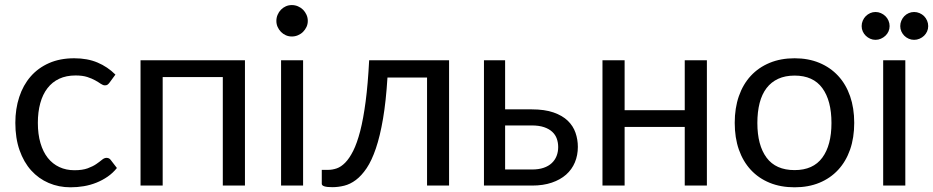

<svg xmlns="http://www.w3.org/2000/svg" viewBox="-20 -750 3772 776"><path d="M423 -416.5Q419 -411 415 -408Q411 -405 404 -405Q396.5 -405 387.5 -411.2Q378.5 -417.5 365.2 -425Q352 -432.5 332.8 -438.8Q313.5 -445 285.5 -445Q248 -445 219.5 -431.8Q191 -418.5 171.8 -393.5Q152.5 -368.5 142.8 -333Q133 -297.5 133 -253.5Q133 -207.5 143.5 -171.8Q154 -136 173.2 -111.8Q192.5 -87.5 219.8 -74.8Q247 -62 281 -62Q313.5 -62 334.5 -69.8Q355.5 -77.5 369.2 -87Q383 -96.5 392.2 -104.2Q401.5 -112 410.5 -112Q421.5 -112 427.5 -103.5L452.5 -71Q436 -50.5 415 -36Q394 -21.5 369.8 -11.8Q345.5 -2 319 2.5Q292.5 7 265 7Q217.5 7 176.8 -10.5Q136 -28 106 -61.2Q76 -94.5 59 -143Q42 -191.5 42 -253.5Q42 -310 57.8 -358Q73.5 -406 103.8 -440.8Q134 -475.5 178.2 -495Q222.5 -514.5 280 -514.5Q333.5 -514.5 374.2 -497.2Q415 -480 446.5 -448.5Z M970 0H880.5V-438.5H637.5V0H548V-506.5H970Z M1218.8 -690.2Q1224 -678.5 1224 -665.5Q1224 -652.5 1218.8 -641.2Q1213.5 -630 1204.8 -621.2Q1196 -612.5 1184.2 -607.5Q1172.5 -602.5 1159.5 -602.5Q1146.5 -602.5 1135.2 -607.5Q1124 -612.5 1115.5 -621.2Q1107 -630 1102 -641.2Q1097 -652.5 1097 -665.5Q1097 -678.5 1102 -690.2Q1107 -702 1115.5 -710.8Q1124 -719.5 1135.2 -724.5Q1146.5 -729.5 1159.5 -729.5Q1172.5 -729.5 1184.2 -724.5Q1196 -719.5 1204.8 -710.8Q1213.5 -702 1218.8 -690.2ZM1205 -506.5V0H1116V-506.5Z M1795 0H1706V-436.5H1546Q1540 -340 1528 -269.8Q1516 -199.5 1499.2 -150.2Q1482.5 -101 1461.8 -70.2Q1441 -39.5 1418.2 -22.5Q1395.5 -5.5 1371.2 0.5Q1347 6.5 1323 6.5Q1280.5 6.5 1280.5 -7V-63.5H1306.5Q1323.5 -63.5 1341 -69.5Q1358.5 -75.5 1375.2 -92.5Q1392 -109.5 1407.5 -140.2Q1423 -171 1435.8 -220.2Q1448.5 -269.5 1457.8 -339.8Q1467 -410 1472 -506.5H1795Z M2129 -308Q2181.5 -308 2217.2 -295.5Q2253 -283 2274.8 -262Q2296.5 -241 2306 -213.5Q2315.5 -186 2315.5 -156.5Q2315.5 -122.5 2303.5 -93.8Q2291.5 -65 2268 -44.2Q2244.5 -23.5 2210 -11.8Q2175.5 0 2130.5 0H1936V-506.5H2021.5V-308ZM2130.5 -65Q2157.5 -65 2177.2 -71.8Q2197 -78.5 2210 -90.8Q2223 -103 2229.5 -119.5Q2236 -136 2236 -155.5Q2236 -173.5 2230.5 -189.2Q2225 -205 2212.2 -217Q2199.5 -229 2179 -236Q2158.5 -243 2129 -243H2021.5V-65Z M2837 -506.5V0H2747.5V-237H2504.5V0H2415V-506.5H2504.5V-304.5H2747.5V-506.5Z M3191.5 -62.5Q3266.5 -62.5 3303.5 -112.8Q3340.5 -163 3340.5 -253Q3340.5 -343.5 3303.5 -394Q3266.5 -444.5 3191.5 -444.5Q3153.5 -444.5 3125.2 -431.5Q3097 -418.5 3078.2 -394Q3059.5 -369.5 3050.2 -333.8Q3041 -298 3041 -253Q3041 -163 3078.2 -112.8Q3115.5 -62.5 3191.5 -62.5ZM3191.5 -514.5Q3247 -514.5 3291.5 -496Q3336 -477.5 3367.5 -443.5Q3399 -409.5 3415.8 -361.2Q3432.5 -313 3432.5 -253.5Q3432.5 -193.5 3415.8 -145.5Q3399 -97.5 3367.5 -63.5Q3336 -29.5 3291.5 -11.2Q3247 7 3191.5 7Q3135.5 7 3090.8 -11.2Q3046 -29.5 3014.5 -63.5Q2983 -97.5 2966.2 -145.5Q2949.5 -193.5 2949.5 -253.5Q2949.5 -313 2966.2 -361.2Q2983 -409.5 3014.5 -443.5Q3046 -477.5 3090.8 -496Q3135.5 -514.5 3191.5 -514.5Z M3639 -506.5V0H3549.5V-506.5ZM3727 -666.5Q3731.5 -656 3731.5 -644.5Q3731.5 -633 3727 -623Q3722.5 -613 3714.8 -605.5Q3707 -598 3696.5 -593.5Q3686 -589 3674.5 -589Q3663 -589 3652.8 -593.5Q3642.5 -598 3635 -605.5Q3627.5 -613 3623 -623Q3618.5 -633 3618.5 -644.5Q3618.5 -656 3623 -666.5Q3627.5 -677 3635 -684.8Q3642.5 -692.5 3652.8 -697Q3663 -701.5 3674.5 -701.5Q3686 -701.5 3696.5 -697Q3707 -692.5 3714.8 -684.8Q3722.5 -677 3727 -666.5ZM3571 -666.5Q3575.5 -656 3575.5 -644.5Q3575.5 -633 3571 -623Q3566.5 -613 3558.5 -605.5Q3550.5 -598 3540.2 -593.5Q3530 -589 3518.5 -589Q3507 -589 3497 -593.5Q3487 -598 3479.2 -605.5Q3471.5 -613 3467 -623Q3462.5 -633 3462.5 -644.5Q3462.5 -656 3467 -666.5Q3471.5 -677 3479.2 -684.8Q3487 -692.5 3497 -697Q3507 -701.5 3518.5 -701.5Q3530 -701.5 3540.2 -697Q3550.5 -692.5 3558.5 -684.8Q3566.5 -677 3571 -666.5Z"/></svg>

Font: Lato
Style: Regular
Weight: 400
Designer: Lukasz Dziedzic with Adam Twardoch and Botio Nikoltchev
Foundry: tyPoland Lukasz Dziedzic
Version: Version 2.010; 2014-09-01; http://www.latofonts.com/; ttfaut